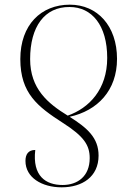

<svg xmlns="http://www.w3.org/2000/svg" viewBox="-20 -566 581 822"><path d="M279 -546C156 -546 67 -460 67 -313C67 -166 142 -109 249 -40C340 18 364 56 364 111C364 188 313 226 248 226C176 226 118 188 131 76C101 76 89 95 89 123C89 194 159 236 244 236C332 236 402 191 402 100C402 24 354 -18 278 -66C397 -92 481 -178 481 -314C481 -455 397 -546 279 -546ZM278 -536C373 -536 439 -458 439 -318C439 -183 361 -103 270 -71C185 -123 109 -186 109 -313C109 -452 171 -537 278 -536Z"/></svg>

Font: Noto Serif Display ExtraLight
Style: Regular
Weight: 200
Designer: Monotype Design Team
Foundry: Monotype Imaging Inc.
Version: Version 2.009